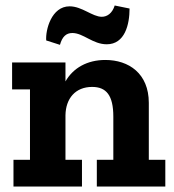

<svg xmlns="http://www.w3.org/2000/svg" viewBox="-20 -678 633 698"><path d="M581 0V-97H521V-304C521 -411 448 -460 363 -460C297 -460 246 -431 218 -382V-451H24V-353H89V-97H29V0H278V-97H218V-259C219 -320 254 -362 315 -362C366 -362 392 -332 392 -254V-97H332V0ZM451 -647 397 -658C388 -629 369 -617 350 -617C316 -617 278 -655 233 -655C167 -655 145 -569 148 -531L198 -515C206 -544 220 -558 243 -558C283 -558 317 -517 368 -517C434 -517 451 -589 451 -647Z"/></svg>

Font: Zilla Slab Bold
Style: Regular
Weight: 700
Designer: Typotheque.com
Foundry: Typotheque type foundry
Version: Version 1.3; 2018